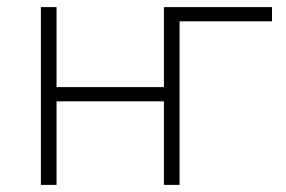

<svg xmlns="http://www.w3.org/2000/svg" viewBox="-20 -520 805 540"><path d="M95 -500H139V-275H441V-500H745V-460H485V0H441V-235H139V0H95Z"/></svg>

Font: PT Root UI Light
Style: Regular
Weight: 300
Designer: Vitaly Kuzmin
Foundry: ParaType Ltd.
Version: Version 2.000G